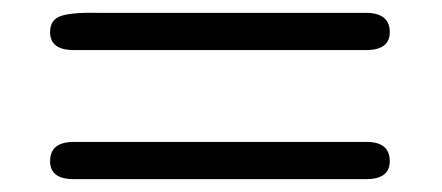

<svg xmlns="http://www.w3.org/2000/svg" viewBox="-20 -414 688 299"><path d="M58 -163Q58 -193 95 -193H553Q587 -192 587 -163Q587 -135 550 -135H95Q58 -135 58 -163ZM58 -364Q58 -384 76 -389.5Q94 -395 135 -394H552Q587 -393 587 -364Q587 -336 550 -336H95Q58 -336 58 -364Z"/></svg>

Font: Coval
Style: Light
Weight: 300
Foundry: Context Ltd
Version: Version 001.000